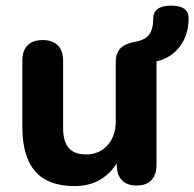

<svg xmlns="http://www.w3.org/2000/svg" viewBox="-20 -638 677 669"><path d="M57.9 -195.1V-426.8Q57.9 -461.9 76.2 -480.2Q94.4 -498.4 128.5 -498.4Q162.6 -498.4 181.3 -480.2Q199.9 -461.9 199.9 -426.8V-192.3Q199.9 -145.4 219.4 -122.6Q238.8 -99.9 279.5 -99.9Q325.8 -99.9 354.5 -131.7Q383.3 -163.6 383.3 -215.8V-420.4Q383.3 -453.5 400.3 -470.2Q417.4 -486.8 451.8 -492.6Q483.5 -497.8 498.7 -516.1Q513.9 -534.4 513.9 -573.9Q513.9 -595.5 529.7 -607Q545.6 -618.4 576.1 -618.4Q606.3 -618.4 621.8 -607.5Q637.2 -596.5 637.2 -574.9Q637.2 -517.1 607.2 -476.7Q577.2 -436.3 525.3 -423.9V-64Q525.3 -28.9 507.6 -10.2Q490 8.4 456.1 8.4Q422.8 8.4 404.7 -10.2Q386.7 -28.9 386.7 -64V-134.3L401.3 -98.1Q379.7 -45.7 338.2 -17.7Q296.7 10.4 240 10.4Q147.7 10.4 102.8 -40.8Q57.9 -92 57.9 -195.1Z"/></svg>

Font: SN Pro Thin
Style: Regular
Weight: 200
Designer: Tobias Whetton
Foundry: Supernotes
Version: Version 1.003;Glyphs 3.3 (3324)